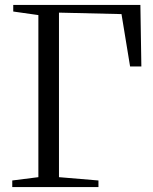

<svg xmlns="http://www.w3.org/2000/svg" viewBox="-20 -763 622 783"><path d="M30 0V-27L136.5 -40.5V-701.5L34 -716V-743H552.5L556.5 -492H510.5L475.5 -705.5L220.5 -711.5V-40.5L381.5 -27V0Z"/></svg>

Font: Merriweather 96pt Light
Style: Regular
Weight: 300
Version: Version 2.100